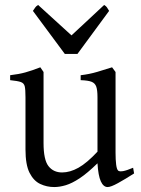

<svg xmlns="http://www.w3.org/2000/svg" viewBox="-20 -741 570 776"><path d="M522 -40Q486 -17 457 -1Q428 15 415 15Q398 15 387.5 -8Q377 -31 374 -81Q333 -41 302 -20.5Q271 0 246 7.5Q221 15 199 15Q169 15 142.5 2.5Q116 -10 99.5 -42.5Q83 -75 83 -137V-348Q83 -379 80 -392Q77 -405 64 -409.5Q51 -414 21 -417V-437Q56 -441 83 -448.5Q110 -456 143 -469L156 -450V-163Q156 -95 176 -69.5Q196 -44 231 -44Q263 -44 297 -63Q331 -82 374 -128V-348Q374 -377 369 -391Q364 -405 350 -410.5Q336 -416 306 -417V-437Q341 -441 373 -450.5Q405 -460 433 -469L447 -450V-124Q447 -95 449.5 -75.5Q452 -56 458 -51Q464 -47 478 -49.5Q492 -52 518 -63ZM293 -523H242L113 -697Q120 -707 123 -711.5Q126 -716 134 -721L269 -598L401 -721Q409 -716 412 -711.5Q415 -707 421 -697Z"/></svg>

Font: ChillKai
Style: Regular
Weight: 400
Designer: ChillType
Foundry: 寒蝉字型
Version: Version 2.000